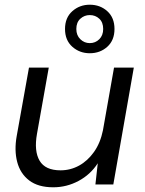

<svg xmlns="http://www.w3.org/2000/svg" viewBox="-20 -783 614 815"><path d="M206 12Q142 12 104 -17Q66 -46 53 -95.5Q40 -145 51 -206L103 -496H187L137 -215Q124 -142 148 -101Q172 -60 237 -60Q279 -60 315.5 -80Q352 -100 379 -138Q406 -176 417 -230L464 -496H548L461 0H385L395 -90Q364 -42 313.5 -15Q263 12 206 12ZM361 -557Q318 -557 287 -584.5Q256 -612 256 -660Q256 -708 287 -735.5Q318 -763 361 -763Q405 -763 435.5 -735.5Q466 -708 466 -660Q466 -612 435.5 -584.5Q405 -557 361 -557ZM361 -600Q385 -600 401.5 -616.5Q418 -633 418 -660Q418 -688 401.5 -703.5Q385 -719 361 -719Q338 -719 321 -703.5Q304 -688 304 -660Q304 -633 321 -616.5Q338 -600 361 -600Z"/></svg>

Font: DM Sans 24pt
Style: Italic
Weight: 400
Italic angle: -10°
Designer: Colophon Foundry, Jonny Pinhorn
Foundry: Colophon Foundry
Version: Version 4.004;gftools[0.9.30]